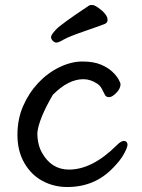

<svg xmlns="http://www.w3.org/2000/svg" viewBox="-20 -733 570 771"><path d="M412 -653Q412 -642 401 -637Q384 -630 320 -608Q256 -586 235.5 -574Q215 -562 207 -562Q199 -562 192 -569Q185 -576 185 -584.5Q185 -593 205 -614.5Q225 -636 338 -711Q341 -713 350 -713Q359 -713 373 -703Q412 -676 412 -653ZM449 -150Q466 -167 477 -167Q485 -167 488.5 -162.5Q492 -158 492 -152Q492 -141 477.5 -114.5Q463 -88 433 -58Q360 18 250 18Q196 18 150.5 -6.5Q105 -31 77.5 -79Q50 -127 50 -191Q50 -255 73 -307.5Q96 -360 133.5 -400Q171 -440 218.5 -463Q266 -486 310.5 -486Q355 -486 384 -474Q413 -462 430.5 -445.5Q448 -429 456 -414.5Q464 -400 464 -395Q464 -377 447 -360Q430 -343 419 -343Q406 -343 402 -351Q395 -365 388 -378Q382 -389 372 -396Q344 -415 315 -415Q254 -415 192 -352Q136 -256 130 -200Q130 -152 149 -119Q187 -52 257 -52Q351 -52 449 -150Z"/></svg>

Font: Moon Stars Kai
Style: Bold
Weight: 700
Designer: GuiWonder
Version: Version 1.101